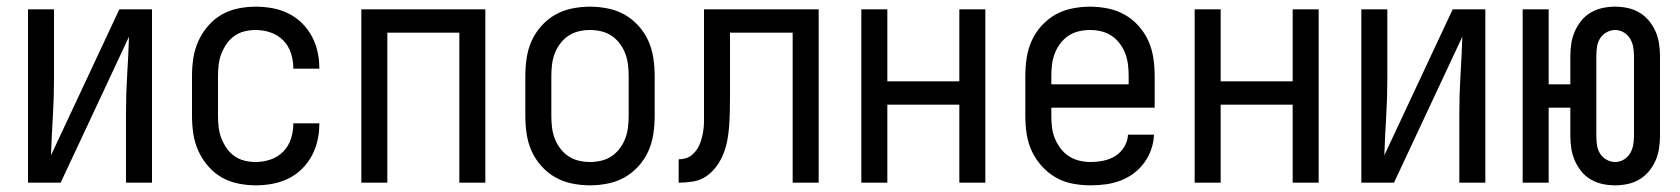

<svg xmlns="http://www.w3.org/2000/svg" viewBox="-20 -548 5040 576"><path d="M64 0V-520H142V-312Q142 -254 138.5 -197Q135 -140 133 -82L338 -520H436V0H358V-208Q358 -266 361.5 -323Q365 -380 367 -438L162 0Z M747 8Q721 8 694 2.5Q667 -3 644 -16.5Q621 -30 603.5 -50.5Q586 -71 575 -95.5Q564 -120 560 -146.5Q556 -173 556 -200V-320Q556 -347 560 -373.5Q564 -400 575 -424.5Q586 -449 603.5 -469.5Q621 -490 644 -503.5Q667 -517 694 -522.5Q721 -528 747 -528Q772 -528 797 -523.5Q822 -519 844.5 -508Q867 -497 885 -479.5Q903 -462 915 -440Q927 -418 932.5 -393.5Q938 -369 938 -344Q938 -344 938 -343.5Q938 -343 938 -342H860Q860 -342 860 -342.5Q860 -343 860 -343Q860 -366 853 -388Q846 -410 830 -426.5Q814 -443 792 -450.5Q770 -458 747 -458Q730 -458 713.5 -454Q697 -450 683 -440Q669 -430 659.5 -416Q650 -402 644 -386.5Q638 -371 636 -354Q634 -337 634 -320V-200Q634 -183 636 -166Q638 -149 644 -133.5Q650 -118 659.5 -104Q669 -90 683 -80Q697 -70 713.5 -66Q730 -62 747 -62Q770 -62 792 -69.5Q814 -77 830 -93.5Q846 -110 853 -132Q860 -154 860 -177Q860 -177 860 -177.5Q860 -178 860 -178H938Q938 -177 938 -176.5Q938 -176 938 -176Q938 -151 932.5 -126.5Q927 -102 915 -80Q903 -58 885 -40.5Q867 -23 844.5 -12Q822 -1 797 3.5Q772 8 747 8Z M1064 0V-520H1436V0H1358V-450H1142V0Z M1750 8Q1723 8 1696 2.5Q1669 -3 1646 -16Q1623 -29 1604.5 -49.5Q1586 -70 1575 -94.5Q1564 -119 1560 -146Q1556 -173 1556 -200V-320Q1556 -347 1560 -374Q1564 -401 1575 -425.5Q1586 -450 1604.5 -470.5Q1623 -491 1646 -504Q1669 -517 1696 -522.5Q1723 -528 1750 -528Q1777 -528 1804 -522.5Q1831 -517 1854 -504Q1877 -491 1895.5 -470.5Q1914 -450 1925 -425.5Q1936 -401 1940 -374Q1944 -347 1944 -320V-200Q1944 -173 1940 -146Q1936 -119 1925 -94.5Q1914 -70 1895.5 -49.5Q1877 -29 1854 -16Q1831 -3 1804 2.5Q1777 8 1750 8ZM1750 -62Q1767 -62 1784 -66Q1801 -70 1815 -79.5Q1829 -89 1839.5 -103Q1850 -117 1856 -133Q1862 -149 1864 -166Q1866 -183 1866 -200V-320Q1866 -337 1864 -354Q1862 -371 1856 -387Q1850 -403 1839.5 -417Q1829 -431 1815 -440.5Q1801 -450 1784 -454Q1767 -458 1750 -458Q1733 -458 1716 -454Q1699 -450 1685 -440.5Q1671 -431 1660.5 -417Q1650 -403 1644 -387Q1638 -371 1636 -354Q1634 -337 1634 -320V-200Q1634 -183 1636 -166Q1638 -149 1644 -133Q1650 -117 1660.5 -103Q1671 -89 1685 -79.5Q1699 -70 1716 -66Q1733 -62 1750 -62Z M2016 0V-70Q2027 -70 2038 -73.5Q2049 -77 2057.5 -84.5Q2066 -92 2072 -101.5Q2078 -111 2081.5 -121.5Q2085 -132 2087.5 -143Q2090 -154 2091 -165Q2092 -176 2092 -187Q2092 -198 2092 -209Q2092 -213 2092 -217Q2092 -221 2092 -226V-228Q2092 -236 2092 -244.5Q2092 -253 2092 -261V-520H2436V0H2358V-450H2170V-261Q2170 -261 2170 -261Q2170 -261 2170 -261V-259Q2170 -259 2170 -258.5Q2170 -258 2170 -257V-256Q2170 -235 2169.5 -213.5Q2169 -192 2167.5 -170.5Q2166 -149 2162 -127.5Q2158 -106 2150 -86Q2142 -66 2129 -48.5Q2116 -31 2098.5 -19Q2081 -7 2059.5 -3.5Q2038 0 2016 0Z M2564 0V-520H2642V-304H2858V-520H2936V0H2858V-234H2642V0Z M3252 8Q3225 8 3198 3Q3171 -2 3147.5 -15.5Q3124 -29 3105.5 -49.5Q3087 -70 3075.5 -94.5Q3064 -119 3060 -146Q3056 -173 3056 -200V-320Q3056 -347 3060 -374Q3064 -401 3075 -425.5Q3086 -450 3104.5 -470.5Q3123 -491 3146 -504Q3169 -517 3196 -522.5Q3223 -528 3250 -528Q3277 -528 3304 -522.5Q3331 -517 3354 -504Q3377 -491 3395.5 -470.5Q3414 -450 3425 -425.5Q3436 -401 3440 -374Q3444 -347 3444 -320V-225H3134V-200Q3134 -183 3136 -166Q3138 -149 3144.5 -133Q3151 -117 3161.5 -103Q3172 -89 3186.5 -79.5Q3201 -70 3218 -66Q3235 -62 3252 -62Q3271 -62 3290.5 -66Q3310 -70 3326 -80Q3342 -90 3352.5 -107Q3363 -124 3364 -144H3442Q3441 -121 3433.5 -99.5Q3426 -78 3412.5 -59.5Q3399 -41 3380.5 -27.5Q3362 -14 3341 -6Q3320 2 3297 5Q3274 8 3252 8ZM3366 -295V-320Q3366 -337 3364 -354Q3362 -371 3356 -387Q3350 -403 3339.5 -417Q3329 -431 3315 -440.5Q3301 -450 3284 -454Q3267 -458 3250 -458Q3233 -458 3216 -454Q3199 -450 3185 -440.5Q3171 -431 3160.5 -417Q3150 -403 3144 -387Q3138 -371 3136 -354Q3134 -337 3134 -320V-295Z M3564 0V-520H3642V-304H3858V-520H3936V0H3858V-234H3642V0Z M4064 0V-520H4142V-312Q4142 -254 4138.5 -197Q4135 -140 4133 -82L4338 -520H4436V0H4358V-208Q4358 -266 4361.5 -323Q4365 -380 4367 -438L4162 0Z M4825 8Q4806 8 4787.5 4Q4769 0 4752.5 -9.5Q4736 -19 4724 -34Q4712 -49 4704.5 -66Q4697 -83 4694 -102Q4691 -121 4691 -140V-225H4626V0H4548V-520H4626V-295H4691V-380Q4691 -399 4694 -418Q4697 -437 4704.5 -454Q4712 -471 4724 -486Q4736 -501 4752.5 -510.5Q4769 -520 4787.5 -524Q4806 -528 4825 -528Q4844 -528 4863 -524Q4882 -520 4898 -510.5Q4914 -501 4926.5 -486Q4939 -471 4946.5 -454Q4954 -437 4957 -418Q4960 -399 4960 -380V-140Q4960 -121 4957 -102Q4954 -83 4946.5 -66Q4939 -49 4926.5 -34Q4914 -19 4898 -9.5Q4882 0 4863 4Q4844 8 4825 8ZM4825 -62Q4839 -62 4851 -69Q4863 -76 4870 -87.5Q4877 -99 4879.5 -112.5Q4882 -126 4882 -140V-380Q4882 -394 4879.5 -407.5Q4877 -421 4870 -432.5Q4863 -444 4851 -451Q4839 -458 4825 -458Q4812 -458 4799.5 -451Q4787 -444 4780 -432.5Q4773 -421 4771 -407.5Q4769 -394 4769 -380V-140Q4769 -126 4771 -112.5Q4773 -99 4780 -87.5Q4787 -76 4799.5 -69Q4812 -62 4825 -62Z"/></svg>

Font: Iosevka SS04
Style: Regular
Weight: 400
Monospace: yes
Designer: Belleve Invis
Foundry: Belleve Invis
Version: Version 19.0.0; ttfautohint (v1.8.4)